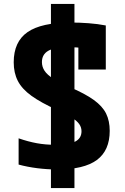

<svg xmlns="http://www.w3.org/2000/svg" viewBox="-20 -855 640 980"><path d="M240 105V-365H360V105ZM240 -365V-835H360V-365ZM272 10Q221 10 170 3.5Q119 -3 75 -15V-149Q124 -132 168 -124Q212 -116 261 -116Q332 -116 364 -132.5Q396 -149 396 -185Q396 -205 384.5 -221.5Q373 -238 346 -255.5Q319 -273 271 -294Q189 -331 140.5 -366Q92 -401 71 -442Q50 -483 50 -537Q50 -642 120.5 -691Q191 -740 342 -740Q385 -740 432 -736.5Q479 -733 520 -725V-500H380V-671L407 -610Q391 -612 368.5 -613Q346 -614 326 -614Q258 -614 226 -595.5Q194 -577 194 -538Q194 -514 207.5 -493.5Q221 -473 252.5 -453Q284 -433 337 -410Q414 -377 458.5 -345Q503 -313 521.5 -275.5Q540 -238 540 -187Q540 -87 474.5 -38.5Q409 10 272 10Z"/></svg>

Font: M PLUS Code Latin Expanded
Style: Bold
Weight: 700
Width: 7
Designer: Coji Morishita
Foundry: UNDERFOREST DESIGN
Version: Version 1.002; ttfautohint (v1.8.3)